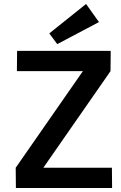

<svg xmlns="http://www.w3.org/2000/svg" viewBox="-20 -946 610 966"><path d="M228 -778 413 -926 478 -835 268 -724ZM198 -102H543L544 0H60L59 -102L397 -588H65L66 -690H537L536 -588Z"/></svg>

Font: Taylor Sans Upright Semi Bold
Style: Regular
Weight: 600
Italic angle: -8°
Designer: Natanael Gama
Version: Version 1.001 September 8, 2015